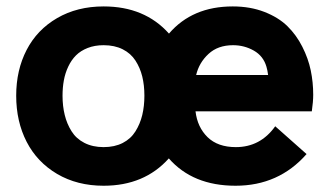

<svg xmlns="http://www.w3.org/2000/svg" viewBox="-20 -575 1042 607"><path d="M970.2 -275.4Q970.2 -253.9 965.8 -223.1H598.1Q604 -172.9 636.2 -141.4Q668.5 -109.9 725.6 -109.9Q803.2 -109.9 850.1 -175.8L949.2 -87.9Q861.3 12.2 724.6 12.2Q589.4 12.2 513.7 -74.2Q436.5 12.2 307.6 12.2Q224.1 12.2 160.6 -25.1Q97.2 -62.5 64.2 -126.7Q31.2 -190.9 31.2 -272.5Q31.2 -353.5 64.2 -417.2Q97.2 -481 160.6 -517.8Q224.1 -554.7 307.6 -554.7Q437.5 -554.7 514.2 -468.8Q587.9 -554.7 715.8 -554.7Q771 -554.7 815.7 -537.4Q860.4 -520 888.7 -492.2Q917 -464.4 935.8 -427.2Q954.6 -390.1 962.4 -352.5Q970.2 -314.9 970.2 -275.4ZM307.6 -432.1Q279.3 -432.1 257.1 -423.3Q234.9 -414.6 220.2 -399.9Q205.6 -385.3 195.8 -364.5Q186 -343.8 181.9 -321Q177.7 -298.3 177.7 -272.5Q177.7 -239.7 184.6 -211.7Q191.4 -183.6 206.1 -160.2Q220.7 -136.7 246.8 -123.3Q272.9 -109.9 307.6 -109.9Q342.3 -109.9 367.9 -123Q393.6 -136.2 408.2 -159.7Q422.9 -183.1 429.7 -211.2Q436.5 -239.3 436.5 -272.5Q436.5 -305.7 429.7 -333.3Q422.9 -360.8 408.2 -383.5Q393.6 -406.2 367.9 -419.2Q342.3 -432.1 307.6 -432.1ZM716.8 -432.1Q668.9 -432.1 639.2 -404.5Q609.4 -377 600.1 -337.9H827.6Q825.7 -353 822.3 -364.3Q812.5 -397.9 782.5 -415Q752.4 -432.1 716.8 -432.1Z"/></svg>

Font: Acari Sans Neue Black
Style: Regular
Weight: 900
Designer: Alfredo Marco Pradil
Foundry: Alfredo Marco Pradil
Version: Version 1.045;June 16, 2019;FontCreator 11.5.0.2425 64-bit; 